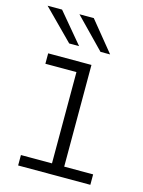

<svg xmlns="http://www.w3.org/2000/svg" viewBox="-108 -762 616 827"><g transform="rotate(15 200.0 -349.0)"><path d="M55.5 0V-46.5H194V-453.5H55.5V-500H248.5V-46.5H377.5V0ZM271.5 -564.5 142 -697.5H206L314.5 -564.5ZM132 -564.5 0 -697.5H64.5L176 -564.5Z"/></g></svg>

Font: Trispace SemiCondensed ExtraLight
Style: Regular
Weight: 200
Width: 4
Designer: Tyler Finck
Foundry: Etcetera Type Company
Version: Version 1.210; ttfautohint (v1.8.3)